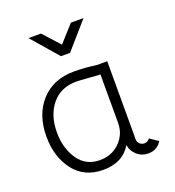

<svg xmlns="http://www.w3.org/2000/svg" viewBox="-136 -853 886 970"><g transform="rotate(-20 306.5 -367.5)"><path d="M298 -603H249L126 -745H193L274 -656L354 -745H422ZM524 -61 569 -30Q544 10 496 10Q462 10 436.5 -12.5Q411 -35 406 -68Q360 10 255 10Q153 10 97 -63.5Q41 -137 41 -246Q41 -363 106.5 -435.5Q172 -508 285 -508Q340 -508 405 -499H460V-80Q460 -64 470.5 -54.5Q481 -45 495 -45Q514 -45 524 -61ZM405 -188V-448Q390 -448 343.5 -452Q297 -456 279 -456Q193 -456 145.5 -397.5Q98 -339 98 -248Q98 -163 139 -102.5Q180 -42 256 -42Q302 -42 337.5 -64.5Q373 -87 391 -124Q405 -152 405 -188Z"/></g></svg>

Font: Bellota
Style: Regular
Weight: 400
Designer: Kemie Guaida
Foundry: Kemie Guaida
Version: Version 1.000;PS 002.000;hotconv 1.0.70;makeotf.lib2.5.58329